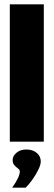

<svg xmlns="http://www.w3.org/2000/svg" viewBox="-20 -650 246 881"><path d="M25 0V-630H181V0ZM36 211Q53 187 62 168Q71 149 71 137Q71 129 62.5 123Q54 117 46 108Q38 99 38 84Q38 66 55.5 51Q73 36 101 36Q130 36 148.5 51.5Q167 67 167 91Q167 106 156 128.5Q145 151 129.5 173Q114 195 98 211Z"/></svg>

Font: Alumni Sans Black
Style: Regular
Weight: 900
Designer: Robert E. Leuschke
Foundry: Robert E. Leuschke
Version: Version 1.018